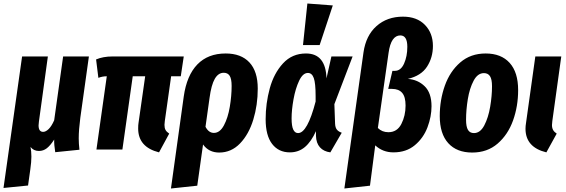

<svg xmlns="http://www.w3.org/2000/svg" viewBox="-46 -853 3228 1095"><path d="M403 -64Q403 -35 407 1L269 15Q262 -28 263 -57Q241 -23 221 -7.5Q201 8 176 8Q146 8 128 -15Q133 10 133 40Q133 70 127 112L114 205L-26 219L80 -531H227L176 -160Q174 -142 174 -138Q174 -101 200 -101Q215 -101 231.5 -117Q248 -133 263 -167L314 -531H461L412 -181Q403 -112 403 -64Z M894 -163Q892 -147 892 -141Q892 -123 898 -112Q904 -101 919 -91L861 16Q742 -14 742 -120Q742 -141 744 -152L782 -418H711L652 0H504L563 -418Q538 -418 515 -409L502 -514Q542 -531 595 -531H1002L985 -418H930Z M1424 -348Q1424 -254 1398.5 -170.5Q1373 -87 1323 -35Q1273 17 1204 17Q1145 17 1112 -29L1079 206L929 222L1002 -303Q1019 -423 1079.5 -485.5Q1140 -548 1241 -548Q1329 -548 1376.5 -497Q1424 -446 1424 -348ZM1275 -363Q1275 -403 1264 -420.5Q1253 -438 1230 -438Q1199 -438 1179 -403.5Q1159 -369 1149 -294L1126 -130Q1144 -95 1174 -95Q1208 -95 1231 -138Q1254 -181 1264.5 -243.5Q1275 -306 1275 -363Z M1816 -406 1844 -531H1965L1861 -259L1865 -148Q1866 -125 1875.5 -113.5Q1885 -102 1903 -96L1838 16Q1800 11 1778.5 -13Q1757 -37 1756 -79V-105Q1729 -45 1693 -14.5Q1657 16 1607 16Q1543 16 1506 -32Q1469 -80 1469 -173Q1469 -263 1492.5 -349Q1516 -435 1568 -491.5Q1620 -548 1699 -548Q1756 -548 1785 -512Q1814 -476 1816 -406ZM1617 -178Q1617 -134 1626.5 -114Q1636 -94 1654 -94Q1707 -94 1754 -274V-305Q1754 -379 1743.5 -408Q1733 -437 1710 -437Q1681 -437 1660 -392.5Q1639 -348 1628 -287Q1617 -226 1617 -178ZM1707 -833 1852 -822 1777 -596H1682Z M2027 -554Q2041 -651 2101.5 -704.5Q2162 -758 2252 -758Q2332 -758 2377.5 -711Q2423 -664 2423 -591Q2423 -525 2389.5 -473Q2356 -421 2280 -403Q2337 -399 2376 -361Q2415 -323 2415 -247Q2415 -188 2392 -127Q2369 -66 2320 -25Q2271 16 2198 16Q2137 16 2094 -24L2064 206L1918 222ZM2267 -251Q2267 -301 2247.5 -323.5Q2228 -346 2190 -346H2168L2192 -449H2206Q2240 -449 2258.5 -490.5Q2277 -532 2277 -586Q2277 -651 2237 -651Q2211 -651 2194 -626.5Q2177 -602 2170 -551L2109 -123Q2133 -99 2169 -99Q2219 -99 2243 -146Q2267 -193 2267 -251Z M2462 -191Q2462 -283 2491 -364.5Q2520 -446 2579 -497Q2638 -548 2724 -548Q2812 -548 2860.5 -494.5Q2909 -441 2909 -339Q2909 -247 2880 -166Q2851 -85 2792 -34Q2733 17 2647 17Q2559 17 2510.5 -36.5Q2462 -90 2462 -191ZM2760 -361Q2760 -401 2748.5 -418.5Q2737 -436 2714 -436Q2678 -436 2655 -392.5Q2632 -349 2622 -287.5Q2612 -226 2612 -170Q2612 -130 2623 -112Q2634 -94 2657 -94Q2693 -94 2716 -138Q2739 -182 2749.5 -244Q2760 -306 2760 -361Z M3104 -163Q3102 -145 3102 -140Q3102 -123 3108.5 -111.5Q3115 -100 3129 -91L3070 16Q2951 -13 2951 -119Q2951 -134 2954 -152L3007 -531H3155Z"/></svg>

Font: Fira Sans Extra Condensed
Style: Bold Italic
Weight: 700
Width: 3
Italic angle: -8°
Designer: Carrois Corporate & Edenspiekermann AG
Foundry: Carrois Corporate GbR & Edenspiekermann AG
Version: Version 4.203